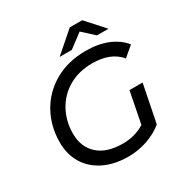

<svg xmlns="http://www.w3.org/2000/svg" viewBox="-199 -1047 1171 1216"><g transform="rotate(-30 386.0 -439.5)"><path d="M608 -354H704L649 -79Q599 -38 532 -15Q465 8 394 8Q292 8 216.5 -29Q141 -66 100.5 -132.5Q60 -199 60 -287Q60 -404 113 -500Q166 -596 264 -652Q362 -708 491 -708Q582 -708 650.5 -680Q719 -652 761 -600L689 -539Q654 -580 604 -599.5Q554 -619 487 -619Q389 -619 315 -576Q241 -533 200.5 -458.5Q160 -384 160 -293Q160 -196 223 -138.5Q286 -81 405 -81Q492 -81 563 -125ZM603 -757 520 -833 419 -757H330L479 -887H570L687 -757Z"/></g></svg>

Font: Idrija
Style: Italic
Weight: 500
Italic angle: -11.3°
Designer: Julieta Ulanovsky
Foundry: Julieta Ulanovsky
Version: Version 7.200